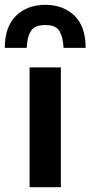

<svg xmlns="http://www.w3.org/2000/svg" viewBox="-48 -778 376 798"><path d="M75 0V-498H205V0ZM-28 -579Q-28 -667.5 19 -712.8Q66 -758 140 -758Q213.5 -758 260.8 -713.5Q308 -669 308 -579H216Q214.5 -620.5 200.2 -647.2Q186 -674 140 -674Q96 -674 80.2 -648.8Q64.5 -623.5 63 -579Z"/></svg>

Font: Alatsi
Style: Regular
Weight: 400
Designer: Spyros Zevelakis, Eben Sorkin
Foundry: www.sorkintype.com
Version: Version 1.008; ttfautohint (v1.8.4.7-5d5b)